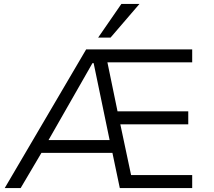

<svg xmlns="http://www.w3.org/2000/svg" viewBox="-20 -956 1086 976"><path d="M4 0 418 -705H957V-639H492L518 -678L582 -368L537 -390H937V-324H548L587 -346L654 -30L614 -66H957V0H589L546 -205L573 -179H171L206 -205L85 0ZM450 -635 217 -227 191 -244H553L541 -226L456 -635ZM479 -765 597 -936H689L542 -765Z"/></svg>

Font: Nunito Sans 6pt Light
Style: Regular
Weight: 300
Version: Version 3.101;gftools[0.9.27]